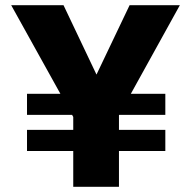

<svg xmlns="http://www.w3.org/2000/svg" viewBox="-20 -720 736 740"><path d="M262.3 0V-269.3L23.1 -700H224.8L351.9 -432.6L479.5 -700H673.2L438.5 -275.7V0ZM84.1 -138.1V-219.5H281.7V-138.1ZM84.1 -277.2V-358.6H276.7V-277.2ZM415.6 -138.1V-219.5H617.2V-138.1ZM420.7 -277.2V-358.6H617.2V-277.2Z"/></svg>

Font: REM Medium
Style: Regular
Weight: 500
Designer: Octavio Pardo
Foundry: Ashler Design
Version: Version 1.005;gftools[0.9.28]